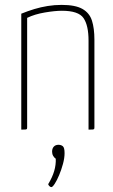

<svg xmlns="http://www.w3.org/2000/svg" viewBox="-20 -530 462 785"><path d="M67 0V-474Q94 -485 120.5 -493Q147 -501 175 -505.5Q203 -510 232 -510Q288 -510 317 -493.5Q346 -477 356 -445.5Q366 -414 366 -368V-10Q366 -5 365 -3Q364 -1 359 -0.5Q354 0 342 0V-364Q342 -426 321.5 -456Q301 -486 233 -486Q205 -486 163.5 -479Q122 -472 91 -457V-10Q91 -5 90 -3Q89 -1 84 -0.5Q79 0 67 0ZM190 235Q186 235 182 231Q178 227 177 223Q194 195 201.5 169.5Q209 144 208 119Q202 115 197.5 107.5Q193 100 193 90Q193 77 200 69.5Q207 62 219 62Q230 62 237 68Q244 74 244 96Q244 116 237.5 140Q231 164 222 185.5Q213 207 204 221Q195 235 190 235Z"/></svg>

Font: Yanone Kaffeesatz ExtraLight ExtraLight
Style: Regular
Weight: 250
Version: Version 2.003